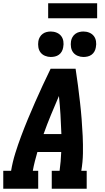

<svg xmlns="http://www.w3.org/2000/svg" viewBox="-21 -1156 641 1176"><path d="M-1 0V-110H47Q56 -164 72.5 -217Q89 -270 108.5 -322Q128 -374 149.5 -426Q171 -478 194 -530Q217 -582 240.5 -633Q264 -684 289 -735H442Q450 -684 456.5 -633Q463 -582 469 -530Q475 -478 479 -426.5Q483 -375 485.5 -322.5Q488 -270 487 -216.5Q486 -163 477 -110H510V0H296V-110H344Q348 -139 350.5 -168Q353 -197 354 -225H208Q200 -197 192.5 -168Q185 -139 180 -110H213V0ZM246 -335H355Q353 -394 349.5 -452Q346 -510 340 -568Q315 -510 291 -452Q267 -394 246 -335ZM490 -807Q472 -807 455 -814Q438 -821 427.5 -834.5Q417 -848 414 -866.5Q411 -885 414 -904Q416 -917 423 -929Q430 -941 441 -949Q452 -957 465 -960Q478 -963 490 -963Q509 -963 526 -956Q543 -949 553.5 -935.5Q564 -922 567 -903.5Q570 -885 566 -866Q564 -853 557.5 -841Q551 -829 540 -821Q529 -813 516 -810Q503 -807 490 -807ZM290 -807Q272 -807 255 -814Q238 -821 227.5 -834.5Q217 -848 214 -866.5Q211 -885 214 -904Q216 -917 223 -929Q230 -941 241 -949Q252 -957 265 -960Q278 -963 290 -963Q309 -963 326 -956Q343 -949 353.5 -935.5Q364 -922 367 -903.5Q370 -885 366 -866Q364 -853 357.5 -841Q351 -829 340 -821Q329 -813 316 -810Q303 -807 290 -807ZM574 -1044H274V-1136H574Z"/></svg>

Font: Iosevka Curly Slab XBdExObl
Style: Regular
Weight: 800
Width: 7
Italic angle: -9°
Monospace: yes
Designer: Belleve Invis
Foundry: Belleve Invis
Version: Version 11.1.0; ttfautohint (v1.8.3)